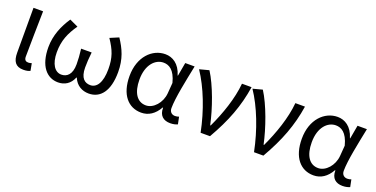

<svg xmlns="http://www.w3.org/2000/svg" viewBox="-22 -1137 3386 1730"><g transform="rotate(20 1670.5 -272.0)"><path d="M195 13C226 13 245 8 261 0L248 -69C236 -65 225 -63 215 -63C192 -63 177 -75 177 -106C177 -237 182 -396 184 -543H92V-113C92 -32 120 13 195 13Z M528 13C589 13 643 -17 670 -85H674C702 -17 760 13 822 13C934 13 1007 -77 1007 -259C1007 -385 968 -470 910 -557L827 -522C889 -430 915 -365 915 -254C915 -124 871 -63 810 -63C758 -63 713 -94 713 -198C713 -243 716 -286 722 -344H621C628 -286 631 -243 631 -198C631 -97 584 -63 532 -63C471 -63 426 -126 426 -239C426 -353 461 -431 522 -519L440 -557C383 -472 339 -371 339 -256C339 -76 420 13 528 13Z M1325 13C1395 13 1452 -24 1493 -97H1497C1496 -21 1539 13 1604 13C1636 13 1658 6 1674 -1L1660 -70C1649 -66 1635 -63 1623 -63C1593 -63 1569 -82 1569 -119C1569 -218 1608 -400 1637 -543H1547L1524 -414H1521C1490 -518 1421 -557 1353 -557C1228 -557 1115 -448 1115 -262C1115 -84 1201 13 1325 13ZM1343 -63C1259 -63 1210 -136 1210 -263C1210 -406 1285 -480 1363 -480C1414 -480 1470 -453 1500 -335L1492 -232C1484 -140 1415 -63 1343 -63Z M1892 0H1982C2092 -191 2154 -354 2183 -543H2091C2078 -397 2021 -233 1955 -93H1950C1919 -240 1849 -440 1774 -557L1683 -533C1776 -395 1852 -199 1892 0Z M2404 0H2494C2604 -191 2666 -354 2695 -543H2603C2590 -397 2533 -233 2467 -93H2462C2431 -240 2361 -440 2286 -557L2195 -533C2288 -395 2364 -199 2404 0Z M2977 13C3047 13 3104 -24 3145 -97H3149C3148 -21 3191 13 3256 13C3288 13 3310 6 3326 -1L3312 -70C3301 -66 3287 -63 3275 -63C3245 -63 3221 -82 3221 -119C3221 -218 3260 -400 3289 -543H3199L3176 -414H3173C3142 -518 3073 -557 3005 -557C2880 -557 2767 -448 2767 -262C2767 -84 2853 13 2977 13ZM2995 -63C2911 -63 2862 -136 2862 -263C2862 -406 2937 -480 3015 -480C3066 -480 3122 -453 3152 -335L3144 -232C3136 -140 3067 -63 2995 -63Z"/></g></svg>

Font: Noto Sans CJK KR Regular
Style: Regular
Weight: 400
Designer: Ryoko NISHIZUKA (kana & ideographs); Paul D. Hunt (Latin, Greek & Cyrillic); Wenlong ZHANG (bopomofo); Sandoll Communica
Foundry: Adobe Systems Incorporated
Version: Version 1.004;PS 1.004;hotconv 1.0.82;makeotf.lib2.5.63406